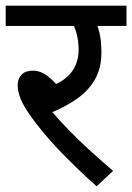

<svg xmlns="http://www.w3.org/2000/svg" viewBox="-20 -642 464 674"><path d="M284 -551 316 -566Q327 -541 331.5 -515.5Q336 -490 336 -458Q336 -403 313.5 -363.5Q291 -324 250.5 -295.5Q210 -267 156 -245L158 -255Q186 -222 221.5 -185.5Q257 -149 296.5 -113Q336 -77 377 -42L319 12Q240 -59 183.5 -119Q127 -179 88 -234Q63 -269 52.5 -295Q42 -321 42 -343Q42 -366 56 -380Q70 -394 95 -394Q122 -394 147 -375Q172 -356 197 -323L147 -335Q204 -354 230 -387.5Q256 -421 256 -468Q256 -497 248.5 -525.5Q241 -554 230 -565L275 -551H0V-622H424V-551Z"/></svg>

Font: uhindi85
Style: Book
Weight: 400
Designer: Jelle Bosma - Monotype Design Team
Foundry: Monotype Imaging Inc.
Version: Version 2.003